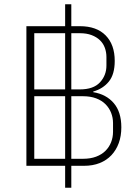

<svg xmlns="http://www.w3.org/2000/svg" viewBox="-20 -800 654 902"><path d="M315 82H286V-21H104V-677H286V-780H315V-677H355Q434 -677 476.5 -633.5Q519 -590 519 -514Q519 -451 491.5 -417Q464 -383 418 -370V-367Q479 -357 514.5 -315.5Q550 -274 550 -202Q550 -161 538 -128Q526 -95 503.5 -71Q481 -47 448.5 -34Q416 -21 374 -21H315ZM286 -380V-644H141V-380ZM315 -380H355Q419 -380 449.5 -413Q480 -446 480 -492V-532Q480 -555 472.5 -575.5Q465 -596 449.5 -611Q434 -626 410.5 -635Q387 -644 355 -644H315ZM286 -54V-348H141V-54ZM315 -54H369Q405 -54 431.5 -64Q458 -74 475.5 -91.5Q493 -109 502 -132Q511 -155 511 -181V-222Q511 -247 502 -270Q493 -293 475.5 -310.5Q458 -328 431.5 -338Q405 -348 369 -348H315Z"/></svg>

Font: IBM Plex Sans Arabic ExtraLight
Style: Regular
Weight: 200
Designer: Mike Abbink, Paul van der Laan, Pieter van Rosmalen, Wael Morcos, Khajak Apelian
Foundry: Bold Monday
Version: Version 1.1